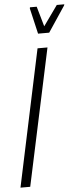

<svg xmlns="http://www.w3.org/2000/svg" viewBox="-60 -929 422 962"><g transform="rotate(-5 151.0 -448.0)"><path d="M3 0 149 -688H199L52 0ZM158 -761 128 -890 129 -896H163L192 -795L264 -896H302L300 -890L214 -761Z"/></g></svg>

Font: Saira Ultra Condensed Light
Style: Italic
Weight: 300
Width: 1
Italic angle: -12°
Designer: Hector Gatti with collaboration of the Omnibus-Type team
Foundry: Omnibus-Type
Version: Version 1.001; ttfautohint (v1.8)